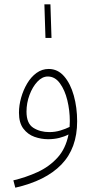

<svg xmlns="http://www.w3.org/2000/svg" viewBox="-20 -641 441 891"><path d="M51 230 42 196Q101 182 154.5 157.5Q208 133 246.5 91Q285 49 298 -17Q279 -7 255 -1Q231 5 203 5Q171 5 140 -6Q109 -17 88.5 -44Q68 -71 68 -118Q68 -152 78 -187.5Q88 -223 106 -253.5Q124 -284 149.5 -302.5Q175 -321 206 -321Q248 -321 277.5 -287Q307 -253 322.5 -197.5Q338 -142 338 -78Q338 47 265 122.5Q192 198 51 230ZM103 -123Q103 -68 134.5 -48Q166 -28 209 -28Q236 -28 260.5 -35.5Q285 -43 303 -52Q304 -65 304 -79Q304 -128 292.5 -175.5Q281 -223 258 -254.5Q235 -286 202 -286Q176 -286 153.5 -262Q131 -238 117 -200.5Q103 -163 103 -123ZM191 -465 186 -621H214L219 -465Z"/></svg>

Font: Noto Sans Arabic Cond ExtLt
Style: Regular
Weight: 200
Width: 3
Designer: Monotype Design Team, Nadine Chahine, Nizar Qandah and Khaled Hosny
Foundry: Monotype Imaging Inc.
Version: Version 2.012; ttfautohint (v1.8.4.7-5d5b)